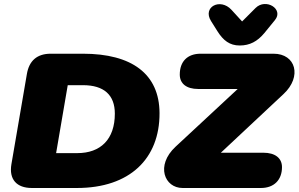

<svg xmlns="http://www.w3.org/2000/svg" viewBox="-20 -938 1490 958"><path d="M139 0H364C627 0 777 -146 776 -374C775 -569 638 -670 394 -670H233C165 -670 125 -635 114 -568L37 -119C24 -43 63 0 139 0ZM366 -174H260L318 -513H394C499 -513 553 -464 553 -371C553 -242 481 -174 366 -174ZM891 0H1282C1347 0 1387 -40 1387 -104C1387 -149 1353 -176 1294 -176H1082L1395 -469C1488 -556 1456 -670 1345 -670H981C915 -670 877 -631 877 -566C877 -521 910 -494 969 -494H1166L856 -206C755 -112 801 0 891 0ZM1176 -711C1226 -711 1264 -731 1299 -773L1352 -838C1397 -893 1306 -949 1255 -898L1188 -831L1135 -889C1079 -950 989 -903 1033 -833L1065 -782C1094 -736 1126 -711 1176 -711Z"/></svg>

Font: SN Pro Black
Style: Italic
Weight: 900
Italic angle: -9°
Designer: Tobias Whetton
Foundry: Supernotes
Version: Version 1.001;Glyphs 3.2 (3249)